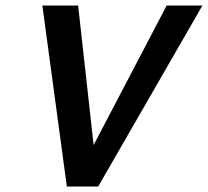

<svg xmlns="http://www.w3.org/2000/svg" viewBox="-20 -678 756 698"><path d="M223 0 134 -658H264L334 -28H256L586 -658H716L337 0Z"/></svg>

Font: Ysabeau
Style: Bold Italic
Weight: 700
Italic angle: -12°
Designer: Christian Thalmann (Catharsis Fonts)
Version: Version 2.002